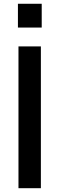

<svg xmlns="http://www.w3.org/2000/svg" viewBox="-20 -989 312 1009"><path d="M74.2 -844.2V-969.2H199.2V-844.2ZM77.1 0V-745.1H194.8V0Z"/></svg>

Font: Plus Jakarta Sans SemiBold
Style: Regular
Weight: 600
Designer: Gumpita Rahayu
Foundry: Tokotype
Version: Version 2.006